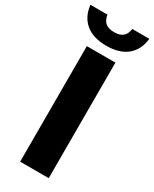

<svg xmlns="http://www.w3.org/2000/svg" viewBox="-282 -1006 856 1065"><g transform="rotate(30 146.0 -474.0)"><path d="M54.5 0V-740H237.5V0ZM-43 -948.5H66Q71.5 -914.5 90.5 -898.5Q109.5 -882.5 146 -882.5Q182.5 -882.5 201.5 -898.5Q220.5 -914.5 225.5 -948.5H334.5Q326.5 -875.5 278.5 -835.5Q230.5 -795.5 146 -795.5Q61.5 -795.5 13.2 -835.8Q-35 -876 -43 -948.5Z"/></g></svg>

Font: Encode Sans Semi Condensed ExBd
Style: Regular
Weight: 800
Width: 4
Designer: Multiple Designers
Foundry: Impallari Type
Version: Version 2.000